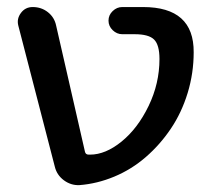

<svg xmlns="http://www.w3.org/2000/svg" viewBox="-20 -540 626 559"><path d="M139.6 -54.7 33.2 -465.8Q28.3 -485.4 41 -502.4Q53.7 -519.5 75.2 -519.5Q100.6 -519.5 119.6 -504.4Q138.7 -489.3 143.6 -464.8L227.5 -97.7Q229.5 -89.8 238.3 -89.8H242.2Q287.1 -89.8 334 -127.9Q380.9 -166 412.6 -231.4Q444.3 -296.9 444.3 -368.2Q444.3 -409.2 428.7 -424.8Q413.1 -440.4 372.1 -440.4H335.9Q320.3 -440.4 308.1 -452.1Q295.9 -463.9 295.9 -480Q295.9 -496.1 308.1 -507.8Q320.3 -519.5 335.9 -519.5H396.5Q544.9 -519.5 543.9 -387.7Q543.9 -327.1 526.4 -269.5Q508.8 -211.9 477.5 -165.5Q446.3 -119.1 404.8 -83Q363.3 -46.9 313 -25.9Q262.7 -4.9 210.9 -1Q186.5 0 166 -15.1Q145.5 -30.3 139.6 -54.7Z"/></svg>

Font: Rounded Mgen+ 2p medium
Style: Regular
Weight: 500
Designer: [Source Han Sans]
Ryoko NISHIZUKA  (kana & ideographs); Paul D. Hunt (Latin, Greek & Cyrillic); Wenlong ZHANG  (bopomofo
Version: Version 1.059.20150602